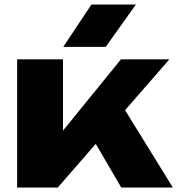

<svg xmlns="http://www.w3.org/2000/svg" viewBox="-20 -836 791 856"><path d="M56.4 0V-571.4H260.8V-159.2L201.4 -180.4L519.2 -571.4H735L237.6 0ZM520.6 0 357.8 -278.8 511.8 -386.6 750.6 0ZM387.6 -815.8H586L451.2 -627H262Z"/></svg>

Font: Unbounded
Style: Regular
Weight: 400
Designer: Luke Prowse, Jean-Baptiste Morizot, Fátima Lázaro, Florian Runge
Foundry: NaN
Version: Version 1.701;gftools[0.9.28.dev5+ged2979d]